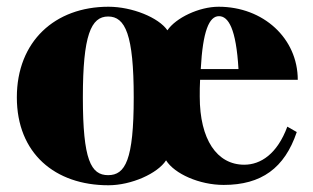

<svg xmlns="http://www.w3.org/2000/svg" viewBox="-20 -535 930 570"><path d="M302 15C370 15 448 -20 473 -59C498 -19 572 14 644 14C756 14 825 -36 861 -143L833 -159C803 -78 754 -46 705 -46C624 -46 573 -121 573 -248C573 -264 573 -281 574 -298H864C864 -421 762 -515 629 -515C571 -515 502 -482 477 -445C451 -483 372 -515 302 -515C143 -515 30 -412 30 -246C30 -80 143 15 302 15ZM301 -15C250 -15 226 -60 226 -246C226 -430 250 -486 301 -486C352 -486 377 -432 377 -246C377 -60 352 -15 301 -15ZM688 -330H576C582 -443 601 -487 630 -487C658 -487 681 -450 688 -330Z"/></svg>

Font: Sprat Condesed
Style: Bold
Weight: 700
Width: 3
Designer: Ethan Nakache
Foundry: Collletttivo
Version: Version 2.000;Glyphs 3.2 (3217)